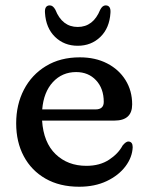

<svg xmlns="http://www.w3.org/2000/svg" viewBox="-20 -698 564 730"><path d="M482.5 -301Q482.5 -239.5 415 -239.5H140Q145.5 -156 191.5 -111.8Q237.5 -67.5 308.5 -67.5Q359.5 -67.5 394.8 -90.8Q430 -114 446 -144.5Q459 -160.5 468.5 -160Q484.5 -159 484.5 -138.5Q483 -100 457 -65.5Q431 -31 385.8 -9.5Q340.5 12 281 12Q207 12 153.2 -18.8Q99.5 -49.5 70.5 -103.8Q41.5 -158 41.5 -229Q41.5 -300.5 71 -357.2Q100.5 -414 155 -447Q209.5 -480 283.5 -480Q342.5 -480 387.2 -457Q432 -434 457.2 -393.5Q482.5 -353 482.5 -301ZM269.5 -424Q216.5 -424 181.2 -386Q146 -348 140.5 -282H343Q374.5 -282 374.5 -310.5Q374.5 -361.5 345.2 -392.8Q316 -424 269.5 -424ZM275.5 -595.5Q334.5 -595.5 361 -661Q369.5 -677.5 381.5 -677.5Q402 -677.5 400 -649.5Q396.5 -591.5 361.8 -557.8Q327 -524 275.5 -524Q224 -524 189.2 -557.8Q154.5 -591.5 151 -649.5Q149 -677.5 169.5 -677.5Q181.5 -677.5 190.5 -661Q216.5 -595.5 275.5 -595.5Z"/></svg>

Font: Fraunces 9pt S100
Style: Regular
Weight: 400
Version: Version 1.000; ttfautohint (v1.8.3)